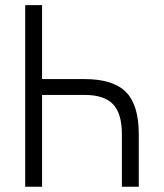

<svg xmlns="http://www.w3.org/2000/svg" viewBox="-20 -713 626 733"><path d="M445.3 0V-201.2Q445.3 -279.8 411.4 -315.2Q377.4 -350.6 302.7 -350.6H140.6V0H76.2V-693.4H140.6V-411.1H302.7Q412.1 -411.1 460.9 -361.6Q509.8 -312 509.8 -201.2V0Z"/></svg>

Font: CaskaydiaMono NF Light
Style: Regular
Weight: 300
Designer: Aaron Bell
Foundry: Saja Typeworks
Version: Version 2111.001; ttfautohint (v1.8.4);Nerd Fonts 3.1.1